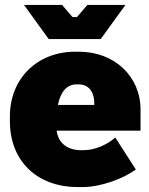

<svg xmlns="http://www.w3.org/2000/svg" viewBox="-20 -742 603 776"><path d="M177 -584H387L487 -722H333L291 -673H273L231 -722H77ZM294 14H315C387 14 479 -20 529 -57L446 -186C413 -158 366 -135 317 -135H308C253 -135 216 -163 209 -213V-214H548V-299C548 -433 443 -533 299 -533H284C130 -533 20 -424 20 -272V-252C20 -92 129 14 294 14ZM214 -318C225 -372 251 -401 289 -401H298C335 -401 361 -375 361 -324V-318Z"/></svg>

Font: Fixel Text Black
Style: Regular
Weight: 900
Width: 4
Designer: AlfaBravo + MacPaw
Foundry: Kyrylo Tkachov, Marchela Mozhyna, Serhii Makarenko, Maria Weinstein, Zakhar Kryvoshyya
Version: Version 1.211